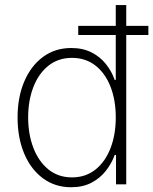

<svg xmlns="http://www.w3.org/2000/svg" viewBox="-20 -748 622 779"><path d="M268.6 11.7Q203.1 11.7 154.1 -24.7Q105 -61 78.1 -125Q51.3 -189 51.3 -271.5Q51.3 -353.5 78.4 -417.2Q105.5 -481 154.5 -517.1Q203.6 -553.2 269 -553.2Q315.9 -553.2 350.8 -535.6Q385.7 -518.1 409.4 -488.5Q433.1 -459 445.3 -423.8H449.7V-727.5H492.2V0H450.7V-119.1H445.3Q432.6 -84 408.9 -54.2Q385.3 -24.4 350.3 -6.3Q315.4 11.7 268.6 11.7ZM272 -28.3Q327.6 -28.3 367.4 -60.1Q407.2 -91.8 428.5 -147Q449.7 -202.1 449.7 -272Q449.7 -341.3 428.5 -396Q407.2 -450.7 367.4 -481.9Q327.6 -513.2 272 -513.2Q216.3 -513.2 176.5 -481.4Q136.7 -449.7 115.5 -395Q94.2 -340.3 94.2 -272Q94.2 -203.1 115.5 -147.9Q136.7 -92.8 176.5 -60.5Q216.3 -28.3 272 -28.3ZM297.4 -606V-643.1H582V-606Z"/></svg>

Font: Inter Tight ExtraLight
Style: Regular
Weight: 250
Designer: Rasmus Andersson
Foundry: rsms
Version: Version 3.004